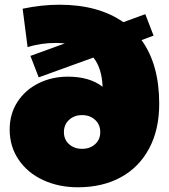

<svg xmlns="http://www.w3.org/2000/svg" viewBox="-20 -778 716 814"><path d="M655 -338C655 -449.3 630 -539.3 580 -608L631 -627L596 -718L503 -684C432.3 -733.3 342 -758 232 -758C181.3 -758 129.3 -752.3 76 -741L97 -578C133.7 -590 174 -596 218 -596C226.7 -596 239 -595.3 255 -594L109 -541L144 -450L376 -534C400 -504 413 -462.7 415 -410C378.3 -438.7 329.3 -453 268 -453C222.7 -453 181.2 -443.7 143.5 -425C105.8 -406.3 76 -380 54 -346C32 -312 21 -273 21 -229C21 -181 33.7 -138.3 59 -101C84.3 -63.7 119 -34.8 163 -14.5C207 5.8 256 16 310 16C379.3 16 439.8 2 491.5 -26C543.2 -54 583.3 -94.7 612 -148C640.7 -201.3 655 -264.7 655 -338ZM383 -166.5C368.3 -153.5 350 -147 328 -147C306 -147 287.7 -153.5 273 -166.5C258.3 -179.5 251 -196.7 251 -218C251 -239.3 258.3 -256.7 273 -270C287.7 -283.3 306 -290 328 -290C350 -290 368.3 -283.3 383 -270C397.7 -256.7 405 -239.3 405 -218C405 -196.7 397.7 -179.5 383 -166.5Z"/></svg>

Font: Montserrat Custom Black
Style: Regular
Weight: 900
Designer: Julieta Ulanovsky
Foundry: Julieta Ulanovsky
Version: Version 7.200